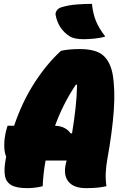

<svg xmlns="http://www.w3.org/2000/svg" viewBox="-20 -964 640 994"><path d="M201 0Q182 5 161.5 7.5Q141 10 121 10Q66 10 39 -5.5Q12 -21 6 -52Q0 -83 8 -131Q10 -142 12 -153Q2 -175 2 -212Q2 -249 12 -288L19 -313H53Q95 -437 159 -536Q223 -635 296 -701Q319 -706 342.5 -708Q366 -710 392 -710Q475 -710 512.5 -678.5Q550 -647 563 -581Q577 -500 569 -390Q561 -280 535 -136Q529 -103 527.5 -69Q526 -35 531 0Q508 5 484.5 7.5Q461 10 425 10Q362 10 334.5 -23.5Q307 -57 321 -117Q323 -125 325 -133H216Q209 -95 205.5 -61.5Q202 -28 201 0ZM346 -273 353 -274Q364 -340 371 -403.5Q378 -467 379 -525L373 -526Q338 -474 311 -420Q284 -366 265 -313Q294 -312 314.5 -301Q335 -290 346 -273ZM456 -944Q461 -895 476 -857Q491 -819 525 -775Q500 -767 467 -764Q434 -761 412 -761Q388 -761 370 -765Q352 -769 342 -775Q311 -795 293 -822.5Q275 -850 268 -886Q266 -897 273.5 -909Q281 -921 297 -926Q335 -938 378.5 -941Q422 -944 456 -944Z"/></svg>

Font: Recursive Mn Csl St XBk
Style: Italic
Weight: 1000
Italic angle: -15°
Monospace: yes
Version: Version 1.079;hotconv 1.0.112;makeotfexe 2.5.65598; ttfautoh